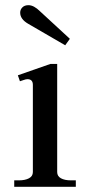

<svg xmlns="http://www.w3.org/2000/svg" viewBox="-20 -722 348 742"><path d="M89 -630Q58 -648 58 -673Q58 -685 66.5 -693.5Q75 -702 90 -702Q111 -702 135 -678L250 -572L232 -547ZM35 -25H53Q77 -25 92 -33Q107 -41 107 -57V-394Q107 -416 86 -416Q80 -416 70.5 -412.5Q61 -409 57 -408L49 -431L175 -475H201V-57Q201 -41 215.5 -33Q230 -25 254 -25H273V0H35Z"/></svg>

Font: TavirajRegular
Style: Regular
Weight: 400
Designer: Katatrad Team
Foundry: CadsonDemak
Version: Version 1.000